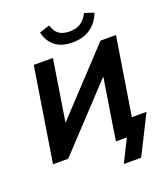

<svg xmlns="http://www.w3.org/2000/svg" viewBox="-190 -1057 1171 1354"><g transform="rotate(-20 396.0 -380.0)"><path d="M459 -760Q372 -760 324.5 -800.5Q277 -841 264 -905L341 -929Q355 -882 384.5 -861Q414 -840 464 -840Q515 -840 548 -862Q581 -884 602 -928L672 -905Q648 -837 592.5 -798.5Q537 -760 459 -760ZM32 0 144 -705H288L215 -245L645 -705H761L668 -122H778L632 169H502L586 0H504L523 -122L577 -461L146 0Z"/></g></svg>

Font: Winston
Style: Bold Italic
Weight: 700
Italic angle: -9°
Designer: Original fonts by Vernon Adams / Changes by Cristiano Sobral
Foundry: Original fonts by Vernon Adams / Changes by Cristiano Sobral
Version: Version 2.503;July 17, 2020;FontCreator 13.0.0.2655 64-bit